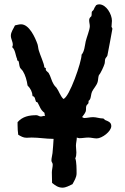

<svg xmlns="http://www.w3.org/2000/svg" viewBox="-20 -808 574 885"><path d="M493 -227C493 -245 478 -249 464 -255L458 -261L454 -262C438 -262 425 -268 409 -268C395 -268 381 -264 368 -264C364 -264 362 -268 358 -268C364 -276 371 -284 375 -294C378 -303 375 -312 378 -320C380 -326 388 -329 388 -335C388 -350 390 -341 394 -349C400 -358 399 -374 404 -385C411 -400 425 -413 430 -430C433 -440 432 -452 436 -462C443 -468 459 -503 462 -514C464 -521 463 -529 465 -536C467 -542 473 -546 475 -552C476 -554 498 -674 498 -675C498 -680 494 -682 494 -685C494 -694 496 -703 496 -712C496 -742 470 -788 437 -788C432 -788 428 -787 423 -784C417 -776 415 -771 411 -762C409 -759 406 -758 404 -755C401 -750 404 -740 401 -733C394 -727 391 -723 391 -714C391 -705 394 -696 394 -687C394 -671 379 -635 375 -617C371 -598 369 -570 356 -556C357 -525 299 -357 272 -352C257 -367 252 -388 240 -404C235 -409 230 -414 227 -420C217 -436 214 -456 204 -472C201 -476 191 -482 191 -487C191 -489 192 -492 191 -494L185 -497L184 -500C184 -513 164 -557 159 -575C156 -584 156 -594 153 -604C142 -635 115 -696 77 -696C68 -696 59 -693 49 -691C42 -675 30 -661 30 -643C30 -629 39 -616 39 -602C39 -598 38 -594 36 -591C51 -578 51 -553 59 -536V-530L65 -527C69 -517 68 -507 72 -497C75 -491 81 -487 85 -481C97 -462 104 -436 107 -414C121 -400 129 -384 130 -365C143 -363 141 -349 146 -339L153 -336C164 -317 166 -302 185 -288C185 -283 186 -278 188 -274H185C179 -274 174 -271 168 -271C161 -271 155 -277 148 -277C114 -277 84 -271 61 -245V-231C61 -216 62 -202 64 -187C76 -180 87 -173 102 -173C110 -173 118 -174 126 -174C159 -174 192 -168 224 -168H227C226 -146 224 -124 222 -102C221 -92 217 -79 217 -69C217 -59 223 -59 223 -49C223 -38 219 -25 219 -13C219 3 220 19 220 35C235 47 248 57 268 57C284 57 299 48 314 41C322 26 333 10 333 -9C333 -25 333 -65 327 -78C331 -86 332 -96 332 -105C332 -115 330 -126 330 -136C330 -149 334 -161 334 -174C338 -173 342 -171 346 -171C360 -171 373 -174 387 -174C400 -174 413 -170 426 -170C450 -170 493 -202 493 -227Z"/></svg>

Font: Margarine
Style: Regular
Weight: 400
Designer: Astigmatic (AOETI)
Foundry: Astigmatic (AOETI)
Version: Version 1.000